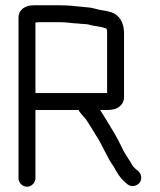

<svg xmlns="http://www.w3.org/2000/svg" viewBox="-20 -681 604 726"><path d="M50 -614V-7C50 10 65 25 82 25C99 25 114 10 114 -7V-265H278C279 -260 282 -256 286 -252L296 -240C302 -234 306 -229 309 -224L326 -197C333 -185 339 -176 343 -169C368 -132 384 -86 410 -51C423 -27 432 -11 451 6L461 15C475 27 494 24 506 12C518 -1 516 -21 504 -33L494 -41C486 -49 482 -52 477 -62C465 -83 450 -102 440 -125C421 -165 402 -195 380 -231L363 -258C362 -261 360 -263 358 -265H384C397 -265 408 -267 418 -270C433 -276 449 -291 449 -312V-556C449 -596 431 -625 400 -635C383 -641 357 -642 340 -648C326 -652 309 -654 292 -655C266 -658 235 -661 206 -661H107C76 -661 50 -645 50 -614ZM128 -597H206C224 -597 244 -595 260 -593C267 -593 275 -592 286 -591C299 -590 313 -590 323 -586C340 -582 364 -580 380 -574C381 -574 384 -571 384 -569C385 -564 385 -559 385 -556V-329H114V-596C115 -596 127 -597 128 -597Z"/></svg>

Font: Electronic
Style: SeBd
Weight: 600
Version: Version 1.011